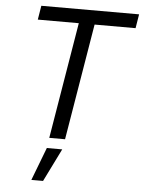

<svg xmlns="http://www.w3.org/2000/svg" viewBox="-63 -776 794 1067"><g transform="rotate(5 334.5 -242.5)"><path d="M110.8 -649.1H339.5L231.5 0H319.6L427.6 -649.1H656.2L669 -727.3H123.6ZM152.7 241.5H218L308.9 57.5H223Z"/></g></svg>

Font: Margiela Sans
Style: Italic
Weight: 400
Italic angle: -9.39999°
Designer: Stefan Endress, Andreas Faust
Version: Version 1.100;FEAKit 1.0